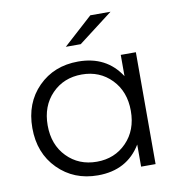

<svg xmlns="http://www.w3.org/2000/svg" viewBox="-82 -807 842 889"><g transform="rotate(-10 339.0 -363.0)"><path d="M496 -731 334 -607H264L401 -731ZM508 -526H579V0H511V-104Q445 5 308 5Q195 5 120.5 -70Q46 -145 46 -263Q46 -381 120 -455.5Q194 -530 308 -530Q441 -530 508 -426ZM314 -58Q398 -58 453.5 -115Q509 -172 509 -263Q509 -354 453.5 -411Q398 -468 314 -468Q229 -468 173.5 -411Q118 -354 118 -263Q118 -172 173.5 -115Q229 -58 314 -58Z"/></g></svg>

Font: Montserrat Alternates
Style: Regular
Weight: 400
Designer: Julieta Ulanovsky
Foundry: Julieta Ulanovsky
Version: Version 7.200;PS 007.200;hotconv 1.0.88;makeotf.lib2.5.64775